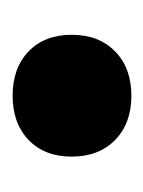

<svg xmlns="http://www.w3.org/2000/svg" viewBox="19 -498 233 312"><g transform="rotate(90 136.0 -342.5)"><path d="M136 -246Q91 -246 64 -272Q37 -298 37 -342Q37 -386 64 -412.5Q91 -439 136 -439Q181 -439 208 -412.5Q235 -386 235 -342Q235 -298 208 -272Q181 -246 136 -246Z"/></g></svg>

Font: Ysabeau Office Black
Style: Regular
Weight: 900
Designer: Christian Thalmann (Catharsis Fonts)
Version: Version 2.001;gftools[0.9.30]; featfreeze: tnum,lnum,ss02